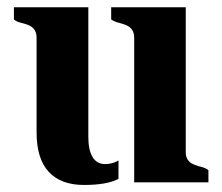

<svg xmlns="http://www.w3.org/2000/svg" viewBox="-20 -511 623 538"><path d="M312 -9.8Q279.8 7.3 215.3 7.3Q150.9 7.3 116.7 -29.3Q82.5 -65.9 82.5 -140.6V-405.8Q82.5 -431.6 59.1 -440.9Q49.3 -444.8 38.3 -447.3Q27.3 -449.7 19 -456.5V-490.7H227.5V-127.4Q227.5 -90.3 239.5 -70.8Q251.5 -51.3 273.9 -51.3Q296.4 -51.3 312 -61.5ZM356 -405.8Q356 -431.6 332.5 -440.9Q322.8 -444.8 311.8 -447.5Q300.8 -450.2 291.5 -456.5V-490.7H500.5V-84Q500.5 -59.1 523.9 -49.8Q533.7 -45.9 544.7 -43.2Q555.7 -40.5 564 -34.2V0H356Z"/></svg>

Font: Stardos Stencil
Style: Bold
Weight: 700
Designer: vernon adams
Foundry: vernon adams
Version: Version 1.000